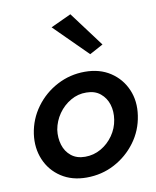

<svg xmlns="http://www.w3.org/2000/svg" viewBox="-84 -806 715 880"><g transform="rotate(-10 273.5 -366.0)"><path d="M44 -230Q35 -165 58 -110.5Q81 -56 130.5 -23.5Q180 9 248 9Q319 9 378.5 -22.5Q438 -54 478 -108Q518 -162 528 -230Q538 -296 514.5 -350.5Q491 -405 441.5 -437.5Q392 -470 323 -470Q254 -470 194 -438.5Q134 -407 94 -352.5Q54 -298 44 -230ZM153 -230Q160 -270 183 -303Q206 -336 240.5 -356Q275 -376 314 -375Q353 -375 378.5 -354Q404 -333 414 -300.5Q424 -268 418 -230Q412 -191 389 -158Q366 -125 332 -105.5Q298 -86 258 -86Q219 -86 193.5 -106.5Q168 -127 158 -160Q148 -193 153 -230ZM209 -697 362 -545 425 -579 304 -741Z"/></g></svg>

Font: Jost Medium
Style: Italic
Weight: 500
Italic angle: -5°
Version: Version 3.710